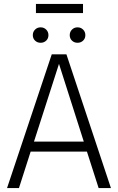

<svg xmlns="http://www.w3.org/2000/svg" viewBox="-20 -963 605 983"><path d="M425 -187H137L77 0H16L245 -685H320L548 0H485ZM409 -238 282 -636 154 -238ZM228 -783Q228 -766 216.5 -755Q205 -744 188 -744Q171 -744 159.5 -755Q148 -766 148 -783Q148 -800 159.5 -811.5Q171 -823 188 -823Q205 -823 216.5 -811.5Q228 -800 228 -783ZM417 -783Q417 -766 405.5 -755Q394 -744 377 -744Q360 -744 348.5 -755Q337 -766 337 -783Q337 -800 348.5 -811.5Q360 -823 377 -823Q394 -823 405.5 -811.5Q417 -800 417 -783ZM164 -896V-943H405V-896Z"/></svg>

Font: Fira Sans Light
Style: Regular
Weight: 300
Designer: bBox Type GmbH & Carrois Corporate GbR & Edenspiekermann AG
Foundry: bBox Type GmbH & Carrois Corporate GbR & Edenspiekermann AG
Version: Version 4.301